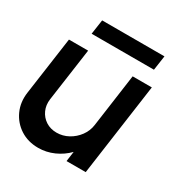

<svg xmlns="http://www.w3.org/2000/svg" viewBox="-165 -773 853 902"><g transform="rotate(30 262.0 -321.5)"><path d="M-4 -187.5 40 -500H144L103.5 -213Q99 -179.5 111.5 -152Q124 -124.5 149.2 -108.2Q174.5 -92 207.5 -92Q241 -92 270.8 -108.2Q300.5 -124.5 320.8 -152Q341 -179.5 345.5 -213L385.5 -500H489.5L419.5 0H315.5L323 -54Q293 -23 252.5 -5Q212 13 168.5 13Q113 13 71.2 -14Q29.5 -41 8.8 -86.5Q-12 -132 -4 -187.5ZM130 -656H468L456.5 -577H118.5Z"/></g></svg>

Font: Urbanist SemiBold
Style: Italic
Weight: 600
Italic angle: -8°
Designer: Corey Hu
Foundry: Corey Hu
Version: Version 1.321; ttfautohint (v1.8.4.7-5d5b)